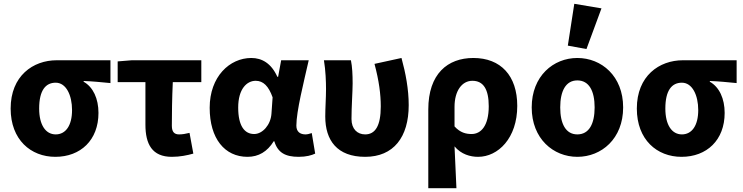

<svg xmlns="http://www.w3.org/2000/svg" viewBox="-20 -813 3907 1010"><path d="M36 -242C36 -78 142 12 271 12C404 12 498 -76 498 -219C498 -294 470 -355 420 -383V-387C472 -385 507 -381 561 -376V-496H278C154 -496 36 -414 36 -242ZM359 -234C359 -153 326 -106 273 -106C220 -106 186 -156 186 -242C186 -338 220 -378 273 -378C328 -378 359 -312 359 -234Z M745 -157C745 -55 780 12 884 12C927 12 965 4 997 -5L977 -114C956 -109 940 -106 922 -106C899 -106 884 -117 884 -151C884 -211 885 -296 889 -381H1039V-496H673L599 -490V-381H745Z M1083 -246C1083 -84 1162 12 1282 12C1340 12 1386 -15 1420 -70H1423C1441 -10 1481 12 1551 12C1591 12 1619 4 1638 -5L1620 -113C1608 -109 1597 -106 1587 -106C1560 -106 1539 -119 1539 -152C1539 -228 1578 -381 1604 -496H1459L1443 -409H1439C1407 -480 1358 -508 1302 -508C1188 -508 1083 -410 1083 -246ZM1408 -215C1404 -156 1361 -108 1317 -108C1266 -108 1233 -151 1233 -247C1233 -346 1279 -388 1325 -388C1365 -388 1393 -360 1414 -301Z M1691 -200C1691 -75 1753 12 1901 12C2050 12 2130 -91 2130 -260C2130 -343 2114 -428 2092 -508L1950 -477C1974 -387 1983 -317 1983 -253C1983 -151 1954 -106 1901 -106C1860 -106 1829 -134 1829 -187C1829 -253 1835 -332 1835 -374C1835 -420 1833 -462 1826 -496H1684C1693 -442 1695 -383 1695 -344C1695 -296 1691 -247 1691 -200Z M2233 -237V177H2381C2378 104 2374 33 2371 -43C2406 -1 2454 12 2495 12C2600 12 2701 -86 2701 -256C2701 -415 2614 -508 2470 -508C2335 -508 2233 -425 2233 -237ZM2551 -254C2551 -151 2510 -108 2461 -108C2431 -108 2401 -115 2371 -148V-251C2371 -335 2410 -388 2465 -388C2523 -388 2551 -343 2551 -254Z M3001 -793 2967 -573 3065 -555 3144 -769ZM2777 -248C2777 -83 2891 12 3017 12C3144 12 3258 -83 3258 -248C3258 -413 3144 -508 3017 -508C2891 -508 2777 -413 2777 -248ZM3108 -248C3108 -162 3079 -106 3017 -106C2956 -106 2927 -162 2927 -248C2927 -334 2956 -390 3017 -390C3079 -390 3108 -334 3108 -248Z M3330 -242C3330 -78 3436 12 3565 12C3698 12 3792 -76 3792 -219C3792 -294 3764 -355 3714 -383V-387C3766 -385 3801 -381 3855 -376V-496H3572C3448 -496 3330 -414 3330 -242ZM3653 -234C3653 -153 3620 -106 3567 -106C3514 -106 3480 -156 3480 -242C3480 -338 3514 -378 3567 -378C3622 -378 3653 -312 3653 -234Z"/></svg>

Font: Cambridge Sans Bold
Style: Regular
Weight: 700
Version: Version 2.020;PS 002.020;hotconv 1.0.88;makeotf.lib2.5.64775